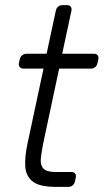

<svg xmlns="http://www.w3.org/2000/svg" viewBox="-20 -730 405 750"><path d="M198 0Q133 0 106.5 -22Q80 -44 78.5 -82Q77 -120 87 -167L150 -462H72Q62 -462 57 -468Q52 -474 54 -484L57 -498Q59 -508 66.5 -514Q74 -520 84 -520H162L198 -688Q200 -698 207 -704Q214 -710 224 -710H241Q251 -710 256 -704Q261 -698 259 -688L223 -520H347Q357 -520 361.5 -514Q366 -508 364 -498L361 -484Q359 -474 352 -468Q345 -462 335 -462H211L149 -171Q142 -136 139.5 -110.5Q137 -85 149.5 -71.5Q162 -58 199 -58H259Q269 -58 273.5 -52Q278 -46 276 -36L273 -22Q271 -12 264 -6Q257 0 247 0Z"/></svg>

Font: Rubik Light
Style: Italic
Weight: 300
Italic angle: -12°
Designer: Hubert and Fischer
Foundry: Hubert and Fischer
Version: Version 2.300;gftools[0.9.30]